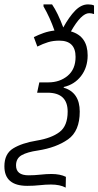

<svg xmlns="http://www.w3.org/2000/svg" viewBox="-72 -679 448 874"><path d="M227 175 228 126Q202 113 162 113Q139 113 112 116Q85 119 58 119Q1 119 1 74Q1 42 26.5 27.5Q52 13 101 6Q184 -7 237.5 -44.5Q291 -82 291 -171Q291 -258 218 -280V-283Q267 -294 297 -333Q327 -372 327 -427Q327 -514 251 -536Q298 -619 334 -619Q344 -619 356 -615V-654Q346 -659 329 -659Q298 -659 270.5 -631Q243 -603 216 -554Q191 -621 165 -659H126V-650Q155 -600 176 -540Q150 -537 127 -529Q104 -521 82 -510L98 -467Q124 -480 147 -487Q170 -494 198 -494Q272 -494 272 -420Q272 -364 236 -334Q200 -304 148 -304H107L97 -257H144Q236 -257 236 -171Q236 -106 199 -78Q162 -50 95 -39Q28 -28 -12 -3.5Q-52 21 -52 78Q-52 167 52 167Q82 167 109 164Q136 161 160 161Q201 161 227 175Z"/></svg>

Font: Noto Sans Display SemiCondensed Light
Style: Italic
Weight: 300
Width: 4
Italic angle: -12°
Designer: Monotype Design Team
Foundry: Monotype Imaging Inc.
Version: Version 1.900